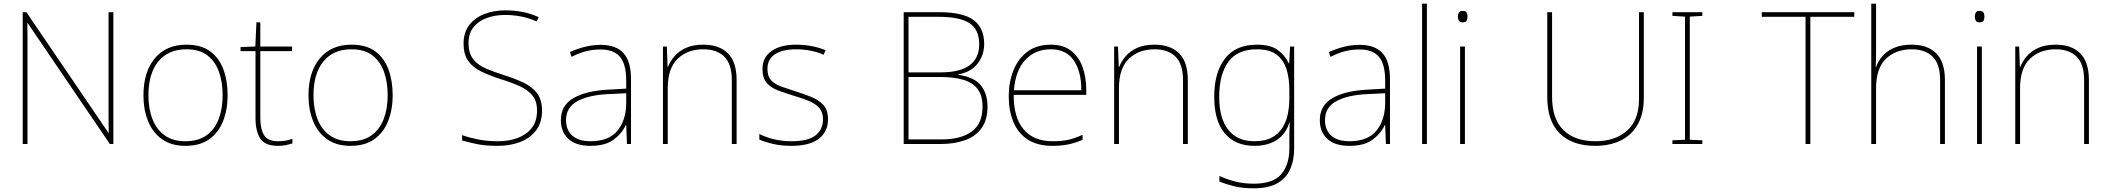

<svg xmlns="http://www.w3.org/2000/svg" viewBox="-20 -780 11419 1040"><path d="M594 0H575L130 -655H128Q129 -612 129 -577Q129 -542 129 -502V0H103V-714H123L567 -61H569Q568 -99 568 -138Q568 -177 568 -211V-714H594Z M1213 -264Q1213 -187 1188.5 -124.5Q1164 -62 1113.5 -26Q1063 10 984 10Q908 10 857.5 -26Q807 -62 782 -124Q757 -186 757 -264Q757 -390 818.5 -464Q880 -538 990 -538Q1070 -538 1119 -501.5Q1168 -465 1190.5 -403Q1213 -341 1213 -264ZM784 -264Q784 -191 806 -134.5Q828 -78 872.5 -46.5Q917 -15 984 -15Q1054 -15 1098.5 -47Q1143 -79 1164.5 -135.5Q1186 -192 1186 -264Q1186 -333 1166.5 -389.5Q1147 -446 1104 -479.5Q1061 -513 990 -513Q891 -513 837.5 -447Q784 -381 784 -264Z M1485 -15Q1510 -15 1529 -18.5Q1548 -22 1564 -28V-3Q1548 2 1529.5 6Q1511 10 1485 10Q1415 10 1389.5 -30Q1364 -70 1364 -140V-503H1283V-525L1363 -528L1369 -659H1390V-528H1562V-503H1390V-143Q1390 -82 1410 -48.5Q1430 -15 1485 -15Z M2107 -264Q2107 -187 2082.5 -124.5Q2058 -62 2007.5 -26Q1957 10 1878 10Q1802 10 1751.5 -26Q1701 -62 1676 -124Q1651 -186 1651 -264Q1651 -390 1712.5 -464Q1774 -538 1884 -538Q1964 -538 2013 -501.5Q2062 -465 2084.5 -403Q2107 -341 2107 -264ZM1678 -264Q1678 -191 1700 -134.5Q1722 -78 1766.5 -46.5Q1811 -15 1878 -15Q1948 -15 1992.5 -47Q2037 -79 2058.5 -135.5Q2080 -192 2080 -264Q2080 -333 2060.5 -389.5Q2041 -446 1998 -479.5Q1955 -513 1884 -513Q1785 -513 1731.5 -447Q1678 -381 1678 -264Z M2916 -180Q2916 -116 2883.5 -73.5Q2851 -31 2796.5 -10.5Q2742 10 2677 10Q2608 10 2563.5 0.5Q2519 -9 2483 -19V-48Q2523 -34 2570.5 -24.5Q2618 -15 2679 -15Q2736 -15 2783.5 -32.5Q2831 -50 2860 -86.5Q2889 -123 2889 -181Q2889 -231 2865 -261.5Q2841 -292 2796.5 -312.5Q2752 -333 2690 -352Q2632 -371 2587 -392.5Q2542 -414 2516.5 -449.5Q2491 -485 2491 -544Q2491 -604 2521.5 -644Q2552 -684 2603.5 -704Q2655 -724 2718 -724Q2765 -724 2809.5 -715.5Q2854 -707 2898 -687L2887 -664Q2841 -684 2798.5 -691.5Q2756 -699 2716 -699Q2663 -699 2618 -683Q2573 -667 2545.5 -633.5Q2518 -600 2518 -546Q2518 -492 2543 -460Q2568 -428 2610.5 -409.5Q2653 -391 2704 -375Q2768 -355 2815.5 -332.5Q2863 -310 2889.5 -274.5Q2916 -239 2916 -180Z M3234 -537Q3316 -537 3357 -492.5Q3398 -448 3398 -350V0H3376L3372 -103H3370Q3349 -57 3304 -23.5Q3259 10 3178 10Q3099 10 3058.5 -28Q3018 -66 3018 -129Q3018 -208 3084.5 -247.5Q3151 -287 3269 -294L3372 -300V-343Q3372 -433 3338 -472.5Q3304 -512 3234 -512Q3194 -512 3156.5 -503Q3119 -494 3076 -472L3067 -498Q3107 -516 3148.5 -526.5Q3190 -537 3234 -537ZM3271 -270Q3169 -265 3107.5 -232Q3046 -199 3046 -129Q3046 -76 3080 -45.5Q3114 -15 3178 -15Q3278 -15 3324.5 -72Q3371 -129 3372 -220V-275Z M3790 -538Q3876 -538 3923 -491Q3970 -444 3970 -346V0H3944V-345Q3944 -433 3903.5 -473Q3863 -513 3790 -513Q3704 -513 3650.5 -461.5Q3597 -410 3597 -302V0H3571V-528H3592L3596 -417H3598Q3610 -448 3633.5 -475.5Q3657 -503 3695.5 -520.5Q3734 -538 3790 -538Z M4465 -134Q4465 -67 4415.5 -28.5Q4366 10 4267 10Q4212 10 4167 -0.5Q4122 -11 4093 -24V-54Q4173 -15 4267 -15Q4358 -15 4398 -47Q4438 -79 4438 -134Q4438 -173 4416.5 -196.5Q4395 -220 4358.5 -234.5Q4322 -249 4278 -262Q4232 -276 4193.5 -290.5Q4155 -305 4132.5 -331.5Q4110 -358 4110 -407Q4110 -469 4159 -503.5Q4208 -538 4292 -538Q4339 -538 4380 -529.5Q4421 -521 4452 -508L4441 -483Q4413 -497 4372.5 -505Q4332 -513 4292 -513Q4220 -513 4178.5 -486.5Q4137 -460 4137 -407Q4137 -366 4157.5 -344.5Q4178 -323 4212.5 -311Q4247 -299 4287 -286Q4331 -272 4372 -256Q4413 -240 4439 -212.5Q4465 -185 4465 -134Z M5066 -714Q5197 -714 5254 -671Q5311 -628 5311 -542Q5311 -481 5275 -435Q5239 -389 5170 -377V-375Q5259 -362 5294 -316.5Q5329 -271 5329 -203Q5329 -130 5296 -85Q5263 -40 5205.5 -20Q5148 0 5075 0H4875V-714ZM5075 -388Q5284 -388 5284 -541Q5284 -620 5231.5 -654.5Q5179 -689 5063 -689H4901V-388ZM4901 -363V-25H5083Q5185 -25 5243.5 -67.5Q5302 -110 5302 -202Q5302 -264 5274.5 -299Q5247 -334 5195.5 -348.5Q5144 -363 5072 -363Z M5672 -538Q5740 -538 5782 -505Q5824 -472 5844 -416.5Q5864 -361 5864 -291V-266H5471Q5470 -145 5524 -80Q5578 -15 5681 -15Q5729 -15 5763.5 -22Q5798 -29 5844 -50V-23Q5806 -6 5767.5 2Q5729 10 5681 10Q5598 10 5545.5 -25Q5493 -60 5468.5 -121Q5444 -182 5444 -259Q5444 -334 5469 -397.5Q5494 -461 5544.5 -499.5Q5595 -538 5672 -538ZM5672 -513Q5588 -513 5534.5 -456.5Q5481 -400 5472 -291H5837Q5838 -390 5797 -451.5Q5756 -513 5672 -513Z M6234 -538Q6320 -538 6367 -491Q6414 -444 6414 -346V0H6388V-345Q6388 -433 6347.5 -473Q6307 -513 6234 -513Q6148 -513 6094.5 -461.5Q6041 -410 6041 -302V0H6015V-528H6036L6040 -417H6042Q6054 -448 6077.5 -475.5Q6101 -503 6139.5 -520.5Q6178 -538 6234 -538Z M6788 -538Q6861 -538 6900.5 -509.5Q6940 -481 6961 -437H6963L6968 -528H6990V25Q6990 88 6968.5 136.5Q6947 185 6899 212.5Q6851 240 6771 240Q6710 240 6665.5 229Q6621 218 6585 203V173Q6621 190 6668 202.5Q6715 215 6771 215Q6877 215 6920.5 163Q6964 111 6964 25V-17Q6964 -46 6964.5 -67Q6965 -88 6966 -117H6964Q6946 -55 6897 -22.5Q6848 10 6774 10Q6672 10 6614.5 -57.5Q6557 -125 6557 -256Q6557 -387 6615 -462.5Q6673 -538 6788 -538ZM6788 -513Q6683 -513 6633.5 -445Q6584 -377 6584 -256Q6584 -138 6633.5 -76.5Q6683 -15 6774 -15Q6833 -15 6870 -35.5Q6907 -56 6927.5 -89.5Q6948 -123 6956 -164Q6964 -205 6964 -246V-294Q6964 -357 6948 -406.5Q6932 -456 6894 -484.5Q6856 -513 6788 -513Z M7345 -537Q7427 -537 7468 -492.5Q7509 -448 7509 -350V0H7487L7483 -103H7481Q7460 -57 7415 -23.5Q7370 10 7289 10Q7210 10 7169.5 -28Q7129 -66 7129 -129Q7129 -208 7195.5 -247.5Q7262 -287 7380 -294L7483 -300V-343Q7483 -433 7449 -472.5Q7415 -512 7345 -512Q7305 -512 7267.5 -503Q7230 -494 7187 -472L7178 -498Q7218 -516 7259.5 -526.5Q7301 -537 7345 -537ZM7382 -270Q7280 -265 7218.5 -232Q7157 -199 7157 -129Q7157 -76 7191 -45.5Q7225 -15 7289 -15Q7389 -15 7435.5 -72Q7482 -129 7483 -220V-275Z M7709 0H7683V-760H7709Z M7902 -721Q7920 -721 7924.5 -711.5Q7929 -702 7929 -690Q7929 -677 7924.5 -668Q7920 -659 7902 -659Q7887 -659 7882 -668Q7877 -677 7877 -690Q7877 -702 7882 -711.5Q7887 -721 7902 -721ZM7915 -528V0H7889V-528Z M8884 -252Q8884 -163 8850.5 -105Q8817 -47 8758 -18.5Q8699 10 8621 10Q8497 10 8429 -57Q8361 -124 8361 -254V-714H8387V-256Q8387 -136 8448.5 -75.5Q8510 -15 8622 -15Q8729 -15 8793.5 -72.5Q8858 -130 8858 -244V-714H8884Z M9201 0H9039V-20L9107 -23V-690L9039 -694V-714H9201V-694L9133 -690V-23L9201 -20Z M9786 0H9760V-689H9523V-714H10024V-689H9786Z M10142 -496Q10142 -474 10141.5 -456.5Q10141 -439 10140 -417H10142Q10153 -449 10177 -476.5Q10201 -504 10240 -521Q10279 -538 10335 -538Q10421 -538 10468 -491Q10515 -444 10515 -346V0H10489V-345Q10489 -433 10448.5 -473Q10408 -513 10335 -513Q10249 -513 10195.5 -461.5Q10142 -410 10142 -302V0H10116V-760H10142Z M10702 -721Q10720 -721 10724.5 -711.5Q10729 -702 10729 -690Q10729 -677 10724.5 -668Q10720 -659 10702 -659Q10687 -659 10682 -668Q10677 -677 10677 -690Q10677 -702 10682 -711.5Q10687 -721 10702 -721ZM10715 -528V0H10689V-528Z M11115 -538Q11201 -538 11248 -491Q11295 -444 11295 -346V0H11269V-345Q11269 -433 11228.5 -473Q11188 -513 11115 -513Q11029 -513 10975.5 -461.5Q10922 -410 10922 -302V0H10896V-528H10917L10921 -417H10923Q10935 -448 10958.5 -475.5Q10982 -503 11020.5 -520.5Q11059 -538 11115 -538Z"/></svg>

Font: Noto Sans Bengali UI Thin
Style: Regular
Weight: 100
Designer: Jelle Bosma - Monotype Design Team
Foundry: Monotype Imaging Inc.
Version: Version 2.003; ttfautohint (v1.8.4.7-5d5b)